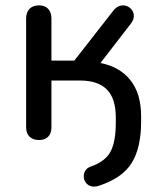

<svg xmlns="http://www.w3.org/2000/svg" viewBox="-20 -513 589 713"><path d="M329 180Q312 180 301.5 168.5Q291 157 291 142Q291 130 297.5 120Q304 110 316 106Q371 87 390.5 50Q410 13 410 -58V-77Q410 -147 377 -180.5Q344 -214 277 -214H171V-41Q171 -18 159 -5.5Q147 7 125 7Q102 7 89.5 -5.5Q77 -18 77 -41V-444Q77 -467 89.5 -480Q102 -493 125 -493Q147 -493 159 -480Q171 -467 171 -444V-288H256L399 -471Q415 -493 437 -493Q453 -493 465 -481.5Q477 -470 477 -454Q477 -439 465 -424L353 -279Q425 -265 464.5 -215Q504 -165 504 -82V-60Q504 35 469.5 91.5Q435 148 347 177Q337 180 329 180Z"/></svg>

Font: SN Pro
Style: Regular
Weight: 400
Designer: Tobias Whetton
Foundry: Supernotes
Version: Version 1.003